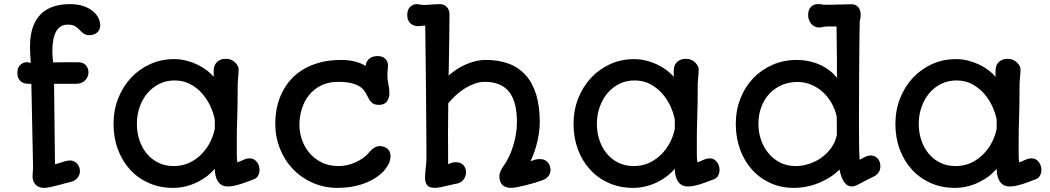

<svg xmlns="http://www.w3.org/2000/svg" viewBox="-20 -890 5052 924"><path d="M136.7 -43.5Q136.7 -53.2 137.7 -63Q138.7 -72.8 139.2 -82L130.9 -486.8H115.7Q106.9 -486.8 97.7 -489.3Q88.4 -491.7 80.8 -497.8Q73.2 -503.9 68.4 -513.9Q63.5 -523.9 63.5 -539.1Q63.5 -564 77.4 -577.4Q91.3 -590.8 109.9 -590.8Q114.7 -590.8 118.7 -589.4Q122.6 -587.9 127.9 -587.4Q127.4 -596.2 126.7 -607.2Q126 -618.2 125.5 -629.2Q125 -640.1 124.8 -650.1Q124.5 -660.2 124.5 -667.5Q124.5 -721.2 138.2 -759.5Q151.9 -797.9 177 -822.5Q202.1 -847.2 237.5 -858.6Q272.9 -870.1 316.4 -870.1Q356.9 -870.1 384.8 -859.6Q412.6 -849.1 429.9 -833.7Q447.3 -818.4 454.8 -800.8Q462.4 -783.2 462.4 -769Q462.4 -746.1 447.5 -733.4Q432.6 -720.7 410.6 -720.7Q393.6 -720.7 382.8 -728.3Q372.1 -735.8 359.9 -749Q353 -756.3 341.1 -763.9Q329.1 -771.5 307.1 -771.5Q268.6 -771.5 250.2 -738.8Q231.9 -706.1 231.9 -642.1Q231.9 -635.3 232.9 -619.9Q233.9 -604.5 235.4 -589.8Q260.3 -590.3 290.3 -590.3Q320.3 -590.3 356.9 -590.3Q380.9 -590.3 393.3 -575.7Q405.8 -561 405.8 -542Q405.8 -531.7 401.9 -522Q397.9 -512.2 390.6 -504.4Q383.3 -496.6 372.3 -491.7Q361.3 -486.8 347.2 -486.8H240.2L244.6 -99.1Q256.8 -102.1 267.1 -106Q281.7 -110.8 293.9 -114.3Q306.2 -117.7 318.4 -117.7Q326.7 -117.7 335 -114Q343.3 -110.4 349.9 -103.5Q356.4 -96.7 360.6 -87.2Q364.7 -77.6 364.7 -66.4Q364.7 -47.9 352.3 -33.2Q339.8 -18.6 314.9 -13.2Q305.2 -10.7 292.7 -7.6Q280.3 -4.4 263.2 0.5Q243.7 5.9 223.9 10Q204.1 14.2 193.4 14.2Q183.6 14.2 173.6 11.7Q163.6 9.3 155.5 2.7Q147.5 -3.9 142.1 -14.9Q136.7 -25.9 136.7 -43.5Z M526.4 -293Q526.4 -359.4 548.8 -416.5Q571.3 -473.6 610.6 -515.6Q649.9 -557.6 702.9 -581.5Q755.9 -605.5 817.4 -605.5Q848.6 -605.5 877.2 -598.1Q905.8 -590.8 930.4 -578.9Q955.1 -566.9 974.9 -551.8Q994.6 -536.6 1008.8 -520.5Q1008.3 -527.3 1008.3 -535.2Q1008.3 -543 1008.3 -548.8Q1008.3 -561 1011.7 -571.5Q1015.1 -582 1022.5 -589.8Q1029.8 -597.7 1041 -602.3Q1052.2 -606.9 1068.4 -606.9Q1082 -606.9 1093 -601.8Q1104 -596.7 1111.8 -589.1Q1119.6 -581.5 1124 -573Q1128.4 -564.5 1128.4 -557.6Q1128.4 -541 1126.7 -524.2Q1125 -507.3 1124 -490.2Q1124 -436.5 1123.3 -395.3Q1122.6 -354 1121.6 -319.3Q1120.6 -295.9 1120.1 -270.8Q1119.6 -245.6 1119.6 -224.6Q1119.6 -177.2 1119.6 -149.4Q1119.6 -121.6 1122.1 -108.9Q1126.5 -109.9 1135 -113.3Q1143.6 -116.7 1150.9 -120.6Q1157.7 -123 1164.6 -125.5Q1171.4 -127.9 1181.6 -127.9Q1193.4 -127.9 1202.1 -122.8Q1210.9 -117.7 1217 -109.6Q1223.1 -101.6 1226.1 -91.6Q1229 -81.5 1229 -72.3Q1229 -59.1 1222.7 -45.7Q1216.3 -32.2 1199.2 -26.4Q1184.6 -21 1169.4 -15.1Q1154.3 -9.3 1138.9 -4.4Q1123.5 0.5 1108.2 3.9Q1092.8 7.3 1076.7 7.3Q1057.6 7.3 1045.4 -0.5Q1033.2 -8.3 1026.4 -20.8Q1019.5 -33.2 1016.6 -48.3Q1013.7 -63.5 1013.2 -78.1Q998 -59.1 976.6 -42.5Q955.1 -25.9 929.2 -13.2Q903.3 -0.5 873.8 6.8Q844.2 14.2 813 14.2Q749.5 14.2 696.8 -9Q644 -32.2 606.2 -73.5Q568.4 -114.7 547.4 -170.9Q526.4 -227.1 526.4 -293ZM638.7 -293Q638.7 -253.4 650.6 -216.8Q662.6 -180.2 685.3 -152.1Q708 -124 741.2 -107.4Q774.4 -90.8 816.4 -90.8Q857.9 -90.8 891.6 -106.9Q925.3 -123 950.4 -148.9Q975.6 -174.8 991.7 -206.8Q1007.8 -238.8 1013.7 -271V-314Q1008.3 -343.8 993.4 -377Q978.5 -410.2 954.3 -438.2Q930.2 -466.3 896.5 -484.6Q862.8 -502.9 820.3 -502.9Q780.3 -502.9 747.1 -486.6Q713.9 -470.2 689.7 -441.7Q665.5 -413.1 652.1 -375Q638.7 -336.9 638.7 -293Z M1304.7 -294.9Q1304.7 -334.5 1312.7 -372.6Q1320.8 -410.6 1337.6 -444.8Q1354.5 -479 1380.1 -507.6Q1405.8 -536.1 1441.2 -557.1Q1476.6 -578.1 1521.7 -589.8Q1566.9 -601.6 1623 -601.6Q1658.2 -601.6 1688.5 -593.8Q1718.8 -585.9 1739.3 -572.8Q1741.7 -587.4 1747.8 -596.7Q1753.9 -606 1762 -611.1Q1770 -616.2 1779.3 -618.2Q1788.6 -620.1 1797.4 -620.1Q1820.8 -620.1 1834 -607.4Q1847.2 -594.7 1847.2 -574.2Q1847.2 -563.5 1845.7 -552.5Q1844.2 -541.5 1844.2 -528.8Q1844.2 -506.3 1849.1 -484.9Q1854 -463.4 1854 -441.4Q1854 -418 1841.8 -401.6Q1829.6 -385.3 1804.2 -385.3Q1791 -385.3 1782.5 -388.4Q1773.9 -391.6 1767.8 -397.2Q1761.7 -402.8 1757.3 -410.4Q1752.9 -418 1748.5 -426.8Q1742.7 -438.5 1734.6 -450.9Q1726.6 -463.4 1711.4 -473.4Q1696.3 -483.4 1671.4 -489.7Q1646.5 -496.1 1606.9 -496.1Q1560.5 -496.1 1525.6 -478.8Q1490.7 -461.4 1467.5 -432.6Q1444.3 -403.8 1432.6 -366.2Q1420.9 -328.6 1420.9 -288.1Q1420.9 -256.8 1431.6 -222.2Q1442.4 -187.5 1465.6 -158.2Q1488.8 -128.9 1524.7 -109.9Q1560.5 -90.8 1610.4 -90.8Q1628.9 -90.8 1649.4 -95.2Q1669.9 -99.6 1689.9 -108.4Q1710 -117.2 1728 -130.1Q1746.1 -143.1 1759.3 -160.2Q1767.6 -170.4 1781.5 -179.2Q1795.4 -188 1810.1 -187Q1824.7 -186 1834.5 -180.9Q1844.2 -175.8 1850.1 -168.2Q1856 -160.6 1857.9 -151.6Q1859.9 -142.6 1859.4 -134.3Q1857.9 -113.3 1847.7 -95.9Q1837.4 -78.6 1825.2 -64.9Q1802.7 -42.5 1775.9 -27.3Q1749 -12.2 1720.2 -2.9Q1691.4 6.3 1662.1 10.3Q1632.8 14.2 1605.5 14.2Q1539.6 14.2 1484.1 -10.5Q1428.7 -35.2 1388.9 -77.1Q1349.1 -119.1 1326.9 -175.5Q1304.7 -231.9 1304.7 -294.9Z M2025.4 -35.2Q2025.4 -43.9 2026.1 -53.2Q2026.9 -62.5 2027.8 -71.8Q2029.3 -84.5 2030.8 -100.1Q2032.2 -115.7 2032.2 -134.8Q2032.2 -163.6 2032 -209Q2031.7 -254.4 2031.2 -309.8Q2030.8 -365.2 2030.3 -426.5Q2029.8 -487.8 2029.1 -548.6Q2028.3 -609.4 2027.6 -665.5Q2026.9 -721.7 2026.4 -766.6Q2019 -767.6 2010.7 -765.9Q2002.4 -764.2 1991.2 -764.2Q1982.4 -764.2 1973.4 -767.1Q1964.4 -770 1956.8 -776.1Q1949.2 -782.2 1944.6 -792.5Q1939.9 -802.7 1939.9 -817.4Q1939.9 -843.3 1953.6 -856.7Q1967.3 -870.1 1986.3 -870.1Q1994.1 -870.1 2001.5 -868.2Q2008.8 -866.2 2017.1 -866.2Q2026.9 -866.2 2037.1 -866.7Q2047.4 -867.2 2057.1 -868.2Q2067.9 -869.1 2078.4 -869.6Q2088.9 -870.1 2096.7 -870.1Q2117.2 -870.1 2130.1 -856.7Q2143.1 -843.3 2143.1 -819.8Q2143.1 -756.8 2141.8 -691.7Q2140.6 -626.5 2139.6 -551.3L2138.7 -526.4Q2155.8 -541.5 2176.3 -555.2Q2196.8 -568.8 2220 -579.1Q2243.2 -589.4 2268.1 -595.5Q2293 -601.6 2318.8 -601.6Q2380.4 -601.6 2428.5 -583.5Q2476.6 -565.4 2509.8 -528.3Q2543 -491.2 2560.3 -435.1Q2577.6 -378.9 2577.6 -302.2Q2577.6 -279.8 2574.5 -255.4Q2571.3 -231 2565.4 -206.5Q2559.6 -182.1 2551.3 -158.4Q2543 -134.8 2532.7 -114.3Q2543.5 -118.2 2554.2 -121.3Q2564.9 -124.5 2577.6 -124.5Q2593.8 -124.5 2604 -118.4Q2614.3 -112.3 2619.9 -104Q2625.5 -95.7 2627.4 -86.9Q2629.4 -78.1 2629.4 -73.2Q2629.4 -54.7 2618.4 -41.5Q2607.4 -28.3 2590.3 -22.5Q2576.2 -17.1 2554.7 -10.7Q2533.2 -4.4 2511.5 1Q2489.7 6.3 2470.7 10.3Q2451.7 14.2 2441.9 14.2Q2410.2 14.2 2396.7 -1.2Q2383.3 -16.6 2383.3 -41Q2383.3 -54.2 2390.6 -69.8Q2397.9 -85.4 2408.2 -98.6Q2420.9 -116.7 2431.6 -140.4Q2442.4 -164.1 2450.4 -190.7Q2458.5 -217.3 2463.1 -245.8Q2467.8 -274.4 2467.8 -302.2Q2467.8 -348.1 2459.2 -384.3Q2450.7 -420.4 2432.1 -445.3Q2413.6 -470.2 2384 -483.2Q2354.5 -496.1 2312.5 -496.1Q2288.1 -496.1 2263.7 -487.3Q2239.3 -478.5 2216.3 -464.1Q2193.4 -449.7 2173.1 -430.9Q2152.8 -412.1 2137.2 -392.6Q2136.2 -319.8 2136 -247.8Q2135.7 -175.8 2136.7 -100.6Q2137.7 -100.6 2139.4 -101.1Q2141.1 -101.6 2147.5 -104Q2151.9 -106 2157 -107.4Q2162.1 -108.9 2168.5 -109.4Q2194.8 -110.4 2208.7 -96.9Q2222.7 -83.5 2222.7 -58.6Q2222.7 -49.8 2219.5 -41.3Q2216.3 -32.7 2210.9 -25.9Q2205.6 -19 2198.2 -14.2Q2190.9 -9.3 2182.1 -7.3Q2172.4 -5.4 2162.8 -3.2Q2153.3 -1 2143.6 1Q2134.8 2.9 2124.8 5.4Q2114.7 7.8 2105.2 9.8Q2095.7 11.7 2087.9 12.9Q2080.1 14.2 2075.2 14.2Q2046.4 14.2 2035.9 1.5Q2025.4 -11.2 2025.4 -35.2Z M2740.2 -293Q2740.2 -359.4 2762.7 -416.5Q2785.2 -473.6 2824.5 -515.6Q2863.8 -557.6 2916.7 -581.5Q2969.7 -605.5 3031.2 -605.5Q3062.5 -605.5 3091.1 -598.1Q3119.6 -590.8 3144.3 -578.9Q3168.9 -566.9 3188.7 -551.8Q3208.5 -536.6 3222.7 -520.5Q3222.2 -527.3 3222.2 -535.2Q3222.2 -543 3222.2 -548.8Q3222.2 -561 3225.6 -571.5Q3229 -582 3236.3 -589.8Q3243.7 -597.7 3254.9 -602.3Q3266.1 -606.9 3282.2 -606.9Q3295.9 -606.9 3306.9 -601.8Q3317.9 -596.7 3325.7 -589.1Q3333.5 -581.5 3337.9 -573Q3342.3 -564.5 3342.3 -557.6Q3342.3 -541 3340.6 -524.2Q3338.9 -507.3 3337.9 -490.2Q3337.9 -436.5 3337.2 -395.3Q3336.4 -354 3335.4 -319.3Q3334.5 -295.9 3334 -270.8Q3333.5 -245.6 3333.5 -224.6Q3333.5 -177.2 3333.5 -149.4Q3333.5 -121.6 3335.9 -108.9Q3340.3 -109.9 3348.9 -113.3Q3357.4 -116.7 3364.7 -120.6Q3371.6 -123 3378.4 -125.5Q3385.3 -127.9 3395.5 -127.9Q3407.2 -127.9 3416 -122.8Q3424.8 -117.7 3430.9 -109.6Q3437 -101.6 3439.9 -91.6Q3442.9 -81.5 3442.9 -72.3Q3442.9 -59.1 3436.5 -45.7Q3430.2 -32.2 3413.1 -26.4Q3398.4 -21 3383.3 -15.1Q3368.2 -9.3 3352.8 -4.4Q3337.4 0.5 3322 3.9Q3306.6 7.3 3290.5 7.3Q3271.5 7.3 3259.3 -0.5Q3247.1 -8.3 3240.2 -20.8Q3233.4 -33.2 3230.5 -48.3Q3227.5 -63.5 3227.1 -78.1Q3211.9 -59.1 3190.4 -42.5Q3168.9 -25.9 3143.1 -13.2Q3117.2 -0.5 3087.6 6.8Q3058.1 14.2 3026.9 14.2Q2963.4 14.2 2910.6 -9Q2857.9 -32.2 2820.1 -73.5Q2782.2 -114.7 2761.2 -170.9Q2740.2 -227.1 2740.2 -293ZM2852.5 -293Q2852.5 -253.4 2864.5 -216.8Q2876.5 -180.2 2899.2 -152.1Q2921.9 -124 2955.1 -107.4Q2988.3 -90.8 3030.3 -90.8Q3071.8 -90.8 3105.5 -106.9Q3139.2 -123 3164.3 -148.9Q3189.5 -174.8 3205.6 -206.8Q3221.7 -238.8 3227.5 -271V-314Q3222.2 -343.8 3207.3 -377Q3192.4 -410.2 3168.2 -438.2Q3144 -466.3 3110.4 -484.6Q3076.7 -502.9 3034.2 -502.9Q2994.1 -502.9 2960.9 -486.6Q2927.7 -470.2 2903.6 -441.7Q2879.4 -413.1 2866 -375Q2852.5 -336.9 2852.5 -293Z M3521 -293Q3521 -359.4 3543.2 -415.8Q3565.4 -472.2 3604.7 -513.4Q3644 -554.7 3697.8 -578.1Q3751.5 -601.6 3814.5 -601.6Q3842.8 -601.6 3870.6 -595.9Q3898.4 -590.3 3923.6 -579.3Q3948.7 -568.4 3970.2 -552.2Q3991.7 -536.1 4007.8 -515.1Q4007.8 -527.8 4007.8 -551.3Q4007.8 -574.7 4007.6 -606.9Q4007.3 -639.2 4006.8 -678.7Q4006.3 -718.3 4005.9 -762.7H3964.4Q3953.1 -762.7 3942.4 -760.3Q3931.6 -757.8 3919.4 -757.8Q3910.6 -757.8 3901.6 -762Q3892.6 -766.1 3885.5 -773.7Q3878.4 -781.2 3873.8 -792.2Q3869.1 -803.2 3869.1 -817.4Q3869.1 -842.8 3882.3 -856.4Q3895.5 -870.1 3915.5 -870.1Q3920.4 -870.1 3927.2 -869.9Q3934.1 -869.6 3942.9 -867.2Q3975.1 -866.7 4007.8 -867.9Q4040.5 -869.1 4078.1 -869.6Q4098.6 -869.6 4110.4 -855.5Q4122.1 -841.3 4122.1 -817.9Q4122.1 -801.3 4117.7 -792Q4116.7 -760.3 4116.2 -713.6Q4115.7 -667 4115.2 -614.3Q4114.7 -561.5 4114.5 -506.8Q4114.3 -452.1 4114 -404.5Q4113.8 -356.9 4113.8 -320.3Q4113.8 -283.7 4113.8 -267.1Q4113.8 -219.2 4114.5 -180.9Q4115.2 -142.6 4117.2 -120.6L4126 -126Q4136.2 -131.8 4145.8 -136.2Q4155.3 -140.6 4166.5 -141.6Q4174.8 -142.6 4183.6 -139.9Q4192.4 -137.2 4199.7 -131.1Q4207 -125 4211.9 -114.7Q4216.8 -104.5 4216.8 -89.8Q4216.8 -69.3 4205.8 -56.9Q4194.8 -44.4 4183.1 -39.6Q4171.4 -34.2 4160.6 -28.6Q4149.9 -22.9 4138.7 -17.1Q4122.1 -8.3 4106.7 -0.5Q4091.3 7.3 4079.6 7.3Q4056.2 7.3 4041.7 -14.9Q4027.3 -37.1 4020 -74.2Q4000.5 -54.2 3975.6 -38.1Q3950.7 -22 3922.4 -10.3Q3894 1.5 3863 7.8Q3832 14.2 3800.8 14.2Q3737.3 14.2 3685.8 -9.8Q3634.3 -33.7 3597.7 -75.2Q3561 -116.7 3541 -172.6Q3521 -228.5 3521 -293ZM3629.9 -293Q3629.9 -254.4 3642.1 -218Q3654.3 -181.6 3677.5 -153.3Q3700.7 -125 3733.9 -107.9Q3767.1 -90.8 3809.1 -90.8Q3841.3 -90.8 3873.5 -101.3Q3905.8 -111.8 3932.9 -131.1Q3960 -150.4 3980 -178Q4000 -205.6 4007.3 -240.2Q4007.3 -260.3 4007.3 -272.9Q4007.3 -285.6 4007.1 -294.7Q4006.8 -303.7 4006.8 -311.3Q4006.8 -318.8 4006.8 -328.6Q3999 -363.8 3981.7 -394.3Q3964.4 -424.8 3939.5 -447.3Q3914.6 -469.7 3883.5 -482.7Q3852.5 -495.6 3817.9 -495.6Q3777.3 -495.6 3742.9 -481Q3708.5 -466.3 3683.3 -439.7Q3658.2 -413.1 3644 -375.7Q3629.9 -338.4 3629.9 -293Z M4289.1 -293Q4289.1 -359.4 4311.5 -416.5Q4334 -473.6 4373.3 -515.6Q4412.6 -557.6 4465.6 -581.5Q4518.6 -605.5 4580.1 -605.5Q4611.3 -605.5 4639.9 -598.1Q4668.5 -590.8 4693.1 -578.9Q4717.8 -566.9 4737.5 -551.8Q4757.3 -536.6 4771.5 -520.5Q4771 -527.3 4771 -535.2Q4771 -543 4771 -548.8Q4771 -561 4774.4 -571.5Q4777.8 -582 4785.2 -589.8Q4792.5 -597.7 4803.7 -602.3Q4814.9 -606.9 4831.1 -606.9Q4844.7 -606.9 4855.7 -601.8Q4866.7 -596.7 4874.5 -589.1Q4882.3 -581.5 4886.7 -573Q4891.1 -564.5 4891.1 -557.6Q4891.1 -541 4889.4 -524.2Q4887.7 -507.3 4886.7 -490.2Q4886.7 -436.5 4886 -395.3Q4885.3 -354 4884.3 -319.3Q4883.3 -295.9 4882.8 -270.8Q4882.3 -245.6 4882.3 -224.6Q4882.3 -177.2 4882.3 -149.4Q4882.3 -121.6 4884.8 -108.9Q4889.2 -109.9 4897.7 -113.3Q4906.2 -116.7 4913.6 -120.6Q4920.4 -123 4927.2 -125.5Q4934.1 -127.9 4944.3 -127.9Q4956.1 -127.9 4964.8 -122.8Q4973.6 -117.7 4979.7 -109.6Q4985.8 -101.6 4988.8 -91.6Q4991.7 -81.5 4991.7 -72.3Q4991.7 -59.1 4985.4 -45.7Q4979 -32.2 4961.9 -26.4Q4947.3 -21 4932.1 -15.1Q4917 -9.3 4901.6 -4.4Q4886.2 0.5 4870.8 3.9Q4855.5 7.3 4839.4 7.3Q4820.3 7.3 4808.1 -0.5Q4795.9 -8.3 4789.1 -20.8Q4782.2 -33.2 4779.3 -48.3Q4776.4 -63.5 4775.9 -78.1Q4760.7 -59.1 4739.3 -42.5Q4717.8 -25.9 4691.9 -13.2Q4666 -0.5 4636.5 6.8Q4606.9 14.2 4575.7 14.2Q4512.2 14.2 4459.5 -9Q4406.7 -32.2 4368.9 -73.5Q4331.1 -114.7 4310.1 -170.9Q4289.1 -227.1 4289.1 -293ZM4401.4 -293Q4401.4 -253.4 4413.3 -216.8Q4425.3 -180.2 4448 -152.1Q4470.7 -124 4503.9 -107.4Q4537.1 -90.8 4579.1 -90.8Q4620.6 -90.8 4654.3 -106.9Q4688 -123 4713.1 -148.9Q4738.3 -174.8 4754.4 -206.8Q4770.5 -238.8 4776.4 -271V-314Q4771 -343.8 4756.1 -377Q4741.2 -410.2 4717 -438.2Q4692.9 -466.3 4659.2 -484.6Q4625.5 -502.9 4583 -502.9Q4543 -502.9 4509.8 -486.6Q4476.6 -470.2 4452.4 -441.7Q4428.2 -413.1 4414.8 -375Q4401.4 -336.9 4401.4 -293Z"/></svg>

Font: Autour One
Style: Regular
Weight: 400
Version: Version 1.007; ttfautohint (v0.92) -l 24 -r 24 -G 200 -x 7 -